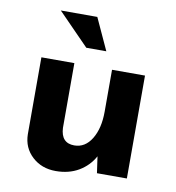

<svg xmlns="http://www.w3.org/2000/svg" viewBox="-76 -713 737 803"><g transform="rotate(10 292.0 -311.5)"><path d="M512 -437V0H385L375 -70Q352 -28 310.5 -3.5Q269 21 213 21Q153 21 113 -16Q73 -53 72 -110V-437H212V-162Q215 -98 271 -98Q317 -98 344.5 -143Q372 -188 372 -259V-437ZM273 -644 335 -509H250L118 -644Z"/></g></svg>

Font: Josefin Sans
Style: Bold
Weight: 700
Designer: Santiago Orozco
Foundry: Typemade
Version: Version 2.000